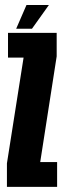

<svg xmlns="http://www.w3.org/2000/svg" viewBox="-20 -728 250 748"><path d="M7 0V-91.5L71.9 -503.8L73.4 -503.5H11.2V-600H200.8V-508.5L136.6 -96L135.9 -96.5H202.5V0ZM43 -616 83.2 -708.5H170.5L104.5 -616Z"/></svg>

Font: Anybody UltraCondensed Thin
Style: Regular
Weight: 100
Width: 1
Designer: Tyler Finck
Foundry: Etcetera Type Company
Version: Version 1.110